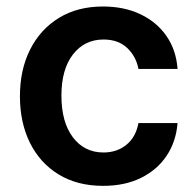

<svg xmlns="http://www.w3.org/2000/svg" viewBox="-20 -573 617 603"><path d="M304 10.7Q222.7 10.7 164.1 -25.2Q105.5 -61.1 74 -124.6Q42.6 -188.2 42.6 -270.6Q42.6 -354 74.6 -417.4Q106.5 -480.8 165 -516.7Q223.4 -552.6 303.3 -552.6Q370 -552.6 421.2 -528.2Q472.3 -503.9 502.8 -459.9Q533.4 -415.8 537.6 -356.5H414.8Q407.3 -396 379.4 -422.4Q351.6 -448.9 305 -448.9Q245.7 -448.9 209.3 -402.2Q172.9 -355.5 172.9 -272.7Q172.9 -189.3 209 -141.7Q245 -94.1 305 -94.1Q347.3 -94.1 377 -118.3Q406.6 -142.4 414.8 -186.4H537.6Q533 -128.6 503.6 -84.2Q474.1 -39.8 423.3 -14.6Q372.5 10.7 304 10.7Z"/></svg>

Font: Linik Sans SemiBold
Style: Regular
Weight: 600
Designer: Rasmus Andersson (font), Cristiano Sobral (main changes)
Foundry: rsms
Version: Version 3.018;June 1, 2022;FontCreator 14.0.0.2814 64-bit; t